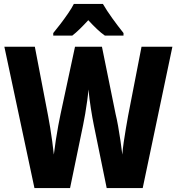

<svg xmlns="http://www.w3.org/2000/svg" viewBox="-20 -950 894 970"><path d="M851 -714 701 0H519L454 -318Q447 -352 439 -402.5Q431 -453 427 -498Q425 -473 420.5 -440.5Q416 -408 410.5 -375Q405 -342 400 -319L334 0H154L2 -714H156L223 -365Q228 -340 233.5 -305.5Q239 -271 244 -235Q249 -199 252 -169Q256 -203 262 -242Q268 -281 274.5 -316Q281 -351 286 -374L359 -714H495L564 -374Q570 -350 576.5 -314Q583 -278 588.5 -240Q594 -202 598 -169Q600 -197 605 -231.5Q610 -266 616 -301Q622 -336 627 -364L695 -714ZM500 -930Q519 -897 547.5 -857.5Q576 -818 604 -783V-770H510Q490 -784 469.5 -803.5Q449 -823 426 -848Q403 -823 382.5 -803Q362 -783 345 -770H249V-783Q265 -802 285.5 -829Q306 -856 324.5 -883Q343 -910 353 -930Z"/></svg>

Font: Noto Sans Arabic Cond ExtBd
Style: Regular
Weight: 800
Width: 3
Designer: Monotype Design Team, Nadine Chahine, Nizar Qandah and Khaled Hosny
Foundry: Monotype Imaging Inc.
Version: Version 2.012; ttfautohint (v1.8.4.7-5d5b)